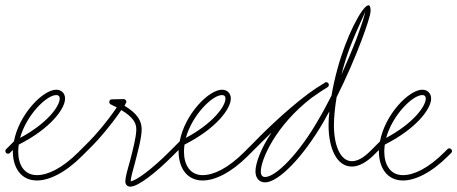

<svg xmlns="http://www.w3.org/2000/svg" viewBox="-30 -675 1708 717"><path d="M108 -1C152 -1 212 -28 277 -93L288 -104C290 -106 291 -108 291 -111C291 -116 286 -121 281 -121C278 -121 276 -120 274 -118L263 -107C202 -46 148 -21 108 -21C61 -21 38 -59 38 -109C38 -118 39 -126 40 -135C157 -194 213 -268 213 -307C213 -326 200 -340 180 -340C131 -340 41 -249 22 -147L-7 -118C-9 -116 -10 -114 -10 -111C-10 -106 -6 -101 0 -101C3 -101 5 -102 7 -104L18 -115V-109C18 -51 47 -1 108 -1ZM45 -160C69 -246 144 -320 180 -320C188 -320 193 -316 193 -307C193 -278 146 -214 45 -160Z M457 22C485 22 550 -28 614 -92L626 -104C628 -106 629 -108 629 -111C629 -116 625 -121 619 -121C616 -121 614 -120 612 -118L600 -106C539 -45 479 0 458 2C458 -9 465 -36 474 -67C485 -110 499 -161 499 -192C499 -222 485 -250 435 -280L440 -290C441 -291 442 -293 442 -295C442 -300 437 -305 432 -305L388 -304C382 -304 378 -300 378 -294C378 -290 381 -286 384 -285C392 -281 399 -277 406 -274C367 -216 321 -165 303 -147L274 -118C272 -116 271 -114 271 -111C271 -106 275 -101 281 -101C284 -101 286 -102 288 -104L317 -133C336 -152 383 -205 423 -264C468 -237 479 -215 479 -192C479 -164 466 -115 455 -72C446 -41 438 -12 438 2C438 14 445 22 457 22Z M727 -1C771 -1 831 -28 896 -93L907 -104C909 -106 910 -108 910 -111C910 -116 905 -121 900 -121C897 -121 895 -120 893 -118L882 -107C821 -46 767 -21 727 -21C680 -21 657 -59 657 -109C657 -118 658 -126 659 -135C776 -194 832 -268 832 -307C832 -326 819 -340 799 -340C750 -340 660 -249 641 -147L612 -118C610 -116 609 -114 609 -111C609 -106 613 -101 619 -101C622 -101 624 -102 626 -104L637 -115V-109C637 -51 666 -1 727 -1ZM664 -160C688 -246 763 -320 799 -320C807 -320 812 -316 812 -307C812 -278 765 -214 664 -160Z M960 6C1010 6 1102 -88 1180 -223C1186 -235 1193 -247 1200 -259C1198 -241 1197 -224 1197 -207C1197 -124 1226 -53 1284 -53C1311 -53 1340 -70 1367 -97L1374 -104C1376 -106 1377 -108 1377 -111C1377 -116 1372 -121 1367 -121C1364 -121 1362 -120 1360 -118L1353 -111C1328 -86 1305 -73 1284 -73C1242 -73 1217 -130 1217 -207C1217 -239 1221 -275 1227 -312C1263 -384 1296 -460 1320 -524C1337 -570 1354 -618 1354 -635C1354 -695 1299 -613 1258 -504C1238 -451 1219 -384 1208 -318C1193 -289 1178 -260 1162 -233C1088 -102 1000 -14 960 -14C950 -14 944 -20 944 -35C944 -80 1001 -208 1134 -310C1154 -324 1174 -338 1193 -349V-350C1196 -351 1198 -354 1198 -358C1198 -364 1194 -368 1188 -368C1186 -368 1184 -368 1183 -366C1161 -353 1140 -339 1121 -325C1029 -256 942 -168 910 -135L893 -118C891 -116 890 -114 890 -111C890 -106 894 -101 900 -101C903 -101 905 -102 907 -104L924 -121C937 -134 958 -155 984 -180C943 -119 924 -64 924 -35C924 -10 938 6 960 6ZM1245 -396C1254 -432 1265 -467 1276 -496C1309 -582 1334 -624 1334 -635C1334 -621 1318 -576 1302 -532C1286 -490 1266 -444 1245 -396Z M1475 -1C1519 -1 1579 -28 1644 -93L1655 -104C1657 -106 1658 -108 1658 -111C1658 -116 1653 -121 1648 -121C1645 -121 1643 -120 1641 -118L1630 -107C1569 -46 1515 -21 1475 -21C1428 -21 1405 -59 1405 -109C1405 -118 1406 -126 1407 -135C1524 -194 1580 -268 1580 -307C1580 -326 1567 -340 1547 -340C1498 -340 1408 -249 1389 -147L1360 -118C1358 -116 1357 -114 1357 -111C1357 -106 1361 -101 1367 -101C1370 -101 1372 -102 1374 -104L1385 -115V-109C1385 -51 1414 -1 1475 -1ZM1412 -160C1436 -246 1511 -320 1547 -320C1555 -320 1560 -316 1560 -307C1560 -278 1513 -214 1412 -160Z"/></svg>

Font: Mistral SingleLine Outline
Style: Regular
Weight: 300
Designer: François Chastanet, Élisa Garzelli, Anais Alves, Morgane Autin
Foundry: institut supérieur des arts et du design Toulouse / isdaT
Version: Version 1.000;Glyphs 3.3 (3337)